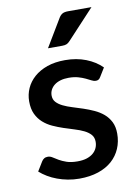

<svg xmlns="http://www.w3.org/2000/svg" viewBox="-84 -783 604 847"><g transform="rotate(-10 218.0 -360.0)"><path d="M370 -417.5Q366 -410.5 361 -407.5Q356 -404.5 348.5 -404.5Q340 -404.5 330 -409.8Q320 -415 306.5 -421.5Q293 -428 274.8 -433.2Q256.5 -438.5 232 -438.5Q212 -438.5 195.8 -433.8Q179.5 -429 168.2 -420.2Q157 -411.5 151 -399.8Q145 -388 145 -374.5Q145 -356.5 156 -344.5Q167 -332.5 185 -323.8Q203 -315 226 -308Q249 -301 273 -293Q297 -285 320 -274.5Q343 -264 361 -248.8Q379 -233.5 390 -211.8Q401 -190 401 -159Q401 -123 388 -92.5Q375 -62 350 -39.5Q325 -17 287.8 -4.5Q250.5 8 202.5 8Q176 8 151.2 3.2Q126.5 -1.5 104.2 -9.8Q82 -18 62.8 -29.5Q43.5 -41 28.5 -54.5L53.5 -95.5Q58 -103 64.8 -107.2Q71.5 -111.5 81.5 -111.5Q92 -111.5 102.2 -104.8Q112.5 -98 126.2 -90Q140 -82 159.5 -75.2Q179 -68.5 208 -68.5Q232 -68.5 249.5 -74.2Q267 -80 278.5 -90Q290 -100 295.5 -112.8Q301 -125.5 301 -140Q301 -159.5 290 -172Q279 -184.5 260.8 -193.5Q242.5 -202.5 219.2 -209.5Q196 -216.5 172 -224.5Q148 -232.5 124.8 -243Q101.5 -253.5 83.2 -269.8Q65 -286 54 -309.2Q43 -332.5 43 -366Q43 -396.5 55.2 -424Q67.5 -451.5 91.2 -472.5Q115 -493.5 149.8 -505.8Q184.5 -518 230 -518Q281.5 -518 323.5 -501.5Q365.5 -485 394 -456.5ZM386 -728 265.5 -598.5Q257.5 -589.5 249.8 -586Q242 -582.5 229.5 -582.5H165.5L238 -703.5Q245 -716 254.2 -722Q263.5 -728 281.5 -728Z"/></g></svg>

Font: Lato 2
Style: Regular
Weight: 600
Designer: Lukasz Dziedzic with Adam Twardoch and Botio Nikoltchev
Foundry: tyPoland Lukasz Dziedzic
Version: Version 2.015; 2015-08-06; http://www.latofonts.com/